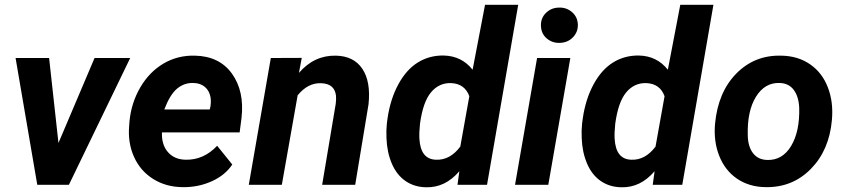

<svg xmlns="http://www.w3.org/2000/svg" viewBox="-20 -770 3524 800"><path d="M223.6 -174.3 374 -528.3H522.5L267.1 0H135.3L44.9 -528.3H184.6Z M741.2 9.8Q671.9 9.3 618.4 -24.2Q564.9 -57.6 538.6 -116Q512.2 -174.3 518.1 -244.6L519.5 -264.2Q526.9 -341.3 564.5 -405.8Q602.1 -470.2 661.1 -505.1Q720.2 -540 792 -538.1Q894 -536.1 946.5 -463.1Q999 -390.1 986.3 -278.3L978.5 -218.3H654.8Q652.8 -167 679.7 -136.2Q706.5 -105.5 752.9 -104.5Q828.1 -102.5 884.8 -162.6L947.8 -84.5Q918 -39.6 861.8 -14.4Q805.7 10.7 741.2 9.8ZM785.2 -424.3Q747.1 -425.3 717.5 -400.4Q688 -375.5 664.6 -314H854L856.9 -326.7Q859.9 -346.2 857.4 -363.8Q852.5 -392.1 833.5 -408Q814.5 -423.8 785.2 -424.3Z M1237.3 -528.8 1225.6 -466.3Q1289.1 -540 1379.4 -538.1Q1454.1 -536.6 1489.7 -483.4Q1525.4 -430.2 1515.6 -335.9L1460 0H1322.3L1378.9 -337.4Q1381.3 -356.4 1379.9 -372.1Q1373.5 -421.9 1317.4 -423.3Q1263.2 -425.3 1220.2 -373L1154.3 0H1016.6L1108.4 -528.3Z M1830.1 -538.6Q1903.8 -536.6 1949.2 -479.5L2001 -750H2139.2L2009.3 0H1886.2L1894 -56.6Q1835 12.2 1756.3 10.3Q1707 9.8 1669.9 -15.6Q1632.8 -41 1612.5 -88.6Q1592.3 -136.2 1590.3 -194.8Q1588.9 -225.6 1591.8 -254.4L1594.7 -276.4Q1606.4 -357.4 1639.9 -418.9Q1673.3 -480.5 1721.9 -510.3Q1770.5 -540 1830.1 -538.6ZM1730 -254.4Q1726.1 -217.3 1727.5 -191.9Q1732.4 -106 1796.9 -104.5Q1855 -102.1 1897.9 -159.2L1935.5 -369.1Q1916.5 -421.4 1859.4 -423.8Q1809.1 -425.3 1775.6 -385Q1742.2 -344.7 1730 -254.4Z M2264.6 0H2126L2217.8 -528.3H2356.4ZM2233.9 -662.6Q2232.9 -695.3 2255.4 -716.8Q2277.8 -738.3 2309.6 -738.3Q2340.8 -739.3 2363.8 -719.2Q2386.7 -699.2 2387.7 -667.5Q2388.7 -637.2 2367.4 -614.7Q2346.2 -592.3 2312 -591.3Q2281.2 -590.3 2258.1 -609.9Q2234.9 -629.4 2233.9 -662.6Z M2643.6 -538.6Q2717.3 -536.6 2762.7 -479.5L2814.5 -750H2952.6L2822.8 0H2699.7L2707.5 -56.6Q2648.4 12.2 2569.8 10.3Q2520.5 9.8 2483.4 -15.6Q2446.3 -41 2426 -88.6Q2405.8 -136.2 2403.8 -194.8Q2402.3 -225.6 2405.3 -254.4L2408.2 -276.4Q2419.9 -357.4 2453.4 -418.9Q2486.8 -480.5 2535.4 -510.3Q2584 -540 2643.6 -538.6ZM2543.5 -254.4Q2539.6 -217.3 2541 -191.9Q2545.9 -106 2610.4 -104.5Q2668.5 -102.1 2711.4 -159.2L2749 -369.1Q2730 -421.4 2672.9 -423.8Q2622.6 -425.3 2589.1 -385Q2555.7 -344.7 2543.5 -254.4Z M3234.9 -538.1Q3304.7 -537.1 3355.2 -502.2Q3405.8 -467.3 3429.4 -406Q3453.1 -344.7 3446.3 -270Q3435.1 -144 3358.6 -66.2Q3282.2 11.7 3169.9 9.8Q3101.1 8.8 3050.8 -25.6Q3000.5 -60.1 2976.6 -121.1Q2952.6 -182.1 2959.5 -255.9Q2972.2 -386.7 3048.3 -463.9Q3124.5 -541 3234.9 -538.1ZM3095.7 -205.6Q3096.7 -158.7 3117.7 -131.6Q3138.7 -104.5 3176.8 -103.5Q3240.2 -101.6 3276.4 -161.9Q3312.5 -222.2 3310.1 -320.3Q3308.1 -367.2 3287.4 -395.3Q3266.6 -423.3 3228 -424.3Q3166.5 -426.3 3129.6 -366.5Q3092.8 -306.6 3095.7 -205.6Z"/></svg>

Font: RobotoInd
Style: Bold Italic
Weight: 700
Italic angle: -12°
Designer: Google
Version: Version 2.001150; 2014